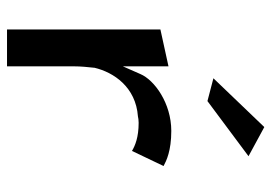

<svg xmlns="http://www.w3.org/2000/svg" viewBox="-133 -650 773 547"><g transform="rotate(90 253.5 -376.5)"><path d="M203 -598 268 -581 425 -698 342 -743ZM453 -456C438 -464 410 -478 353 -478C274 -478 208 -430 191 -390L169 -340V-470L64 -447V-10H169V-201C169 -220 171 -240 173 -258V-259C186 -314 228 -377 312 -383C315 -384 323 -385 330 -385C371 -385 395 -375 410 -366Z"/></g></svg>

Font: Bluebird
Style: LiExt
Weight: 300
Designer: Jasper
Foundry: Cannot Into Space Fonts
Version: Version 0.98